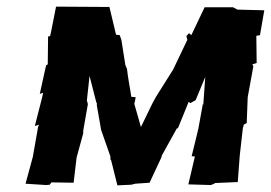

<svg xmlns="http://www.w3.org/2000/svg" viewBox="-20 -554 817 579"><path d="M405 -171 385 -241 388 -254 389 -261 376 -262C372 -290 366 -317 363 -346L358 -358L346 -434L341 -448L333 -449H330L310 -533L149 -534L134 -458L131 -445L125 -444L124 -360L119 -357L100 -271L110 -274L107 -260L85 -174L98 -178L95 -172L79 -81L57 0L119 4L130 3L135 -4L202 -3L211 -79L231 -152V-157V-160L245 -240L242 -251L250 -325L271 -243L272 -246V-236L285 -162L313 -82V-73L315 -71L334 5L376 3L388 0L431 -3L467 -80L468 -85L514 -168L516 -166L549 -247L554 -243L570 -252L599 -322L593 -237L592 -242L578 -165L558 -83L568 -82L567 -79L548 2L616 4L626 0L628 -2L697 -5L703 -85L713 -173V-168L715 -178L724 -183L727 -261L744 -354L741 -360L754 -364L753 -446L764 -448L777 -523L696 -525L683 -532H597L557 -448L550 -454L542 -445L545 -434L502 -344L451 -263L446 -254L439 -241Z"/></svg>

Font: Asimov Print
Style: DIt
Weight: 250
Width: 0
Designer: Google
Version: Version 2.000980: 2014